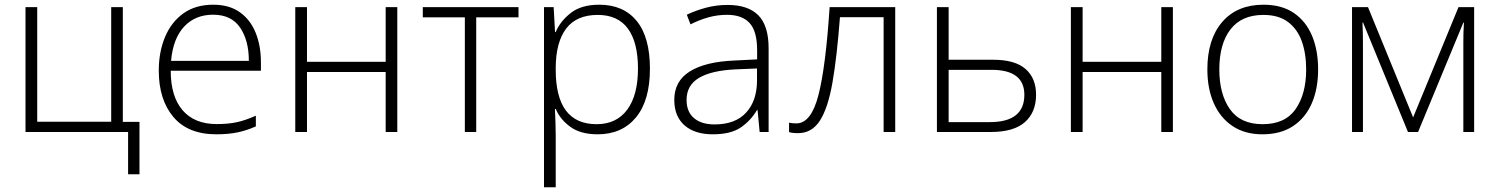

<svg xmlns="http://www.w3.org/2000/svg" viewBox="-20 -561 6355 816"><path d="M572.8 179.7H524.4V0H88.4V-530.8H138.2V-43.5H452.6V-530.8H502V-43H572.8Z M886.2 -541Q954.1 -541 999 -509.3Q1043.9 -477.5 1066.4 -422.1Q1088.9 -366.7 1088.9 -295.9V-260.3H705.6Q705.6 -150.9 756.1 -92.3Q806.6 -33.7 900.9 -33.7Q949.7 -33.7 986.1 -41.5Q1022.5 -49.3 1067.4 -69.3V-23.9Q1028.3 -6.3 989.3 1.7Q950.2 9.8 899.4 9.8Q778.8 9.8 716.8 -64Q654.8 -137.7 654.8 -260.7Q654.8 -340.3 681.4 -403.8Q708 -467.3 759.5 -504.2Q811 -541 886.2 -541ZM885.7 -498.5Q809.6 -498.5 762.5 -447.8Q715.3 -397 707 -302.2H1037.6Q1037.6 -389.6 1000.2 -444.1Q962.9 -498.5 885.7 -498.5Z M1284.7 -530.8V-298.3H1619.1V-530.8H1668.5V0H1619.1V-254.9H1284.7V0H1234.9V-530.8Z M2183.6 -487.3H2003.9V0H1955.6V-487.3H1776.9V-530.8H2183.6Z M2526.9 -541Q2629.4 -541 2685.8 -472.2Q2742.2 -403.3 2742.2 -269Q2742.2 -133.8 2682.9 -62Q2623.5 9.8 2520 9.8Q2447.8 9.8 2404.3 -21.7Q2360.8 -53.2 2341.8 -98.1H2338.4Q2339.8 -70.3 2340.8 -40Q2341.8 -9.8 2341.8 17.1V234.9H2292V-530.8H2333L2338.9 -424.8H2341.8Q2360.8 -470.7 2405.8 -505.9Q2450.7 -541 2526.9 -541ZM2520.5 -497.6Q2430.2 -497.6 2386.2 -439.5Q2342.3 -381.3 2341.8 -272.9V-264.6Q2341.8 -33.2 2515.6 -33.2Q2600.1 -33.2 2645.8 -95Q2691.4 -156.7 2691.4 -269.5Q2691.4 -380.9 2648.7 -439.2Q2606 -497.6 2520.5 -497.6Z M3072.3 -540Q3159.7 -540 3203.1 -495.8Q3246.6 -451.7 3246.6 -356V0H3208.5L3199.7 -92.8H3196.8Q3170.4 -47.9 3127.9 -19Q3085.4 9.8 3009.3 9.8Q2932.6 9.8 2889.2 -28.3Q2845.7 -66.4 2845.7 -136.7Q2845.7 -215.8 2911.1 -257.1Q2976.6 -298.3 3099.1 -303.7L3197.8 -308.6V-347.2Q3197.8 -428.7 3165.5 -463.4Q3133.3 -498 3070.3 -498Q3029.3 -498 2991.5 -487.5Q2953.6 -477.1 2914.6 -457.5L2898.9 -498.5Q2937 -516.6 2980.7 -528.3Q3024.4 -540 3072.3 -540ZM3197.3 -270 3104.5 -266.1Q3003.4 -261.2 2950.7 -230Q2897.9 -198.7 2897.9 -136.2Q2897.9 -85.9 2929.4 -59.1Q2960.9 -32.2 3017.1 -32.2Q3104.5 -32.2 3150.6 -82Q3196.8 -131.8 3197.3 -217.8Z M3784.7 0H3735.4V-487.8H3549.8Q3537.1 -320.3 3518.1 -210.9Q3499 -101.6 3464.6 -48.3Q3430.2 4.9 3371.6 4.9Q3358.9 4.9 3349.1 3.7Q3339.4 2.4 3333.5 0.5V-39.6Q3344.2 -36.6 3364.7 -36.6Q3427.2 -36.6 3458.3 -156.5Q3489.3 -276.4 3505.9 -530.8H3784.7Z M4011.7 -307.1H4200.7Q4293.9 -307.1 4338.6 -267.8Q4383.3 -228.5 4383.3 -158.7Q4383.3 -84 4335.9 -42Q4288.6 0 4190.4 0H3961.9V-530.8H4011.7ZM4333.5 -158.2Q4333.5 -264.2 4194.3 -264.2H4011.7V-42H4186.5Q4333.5 -42 4333.5 -158.2Z M4581.1 -530.8V-298.3H4915.5V-530.8H4964.8V0H4915.5V-254.9H4581.1V0H4531.2V-530.8Z M5582 -266.1Q5582 -184.1 5555.2 -122.1Q5528.3 -60.1 5475.6 -25.1Q5422.9 9.8 5345.2 9.8Q5271 9.8 5218.8 -24.9Q5166.5 -59.6 5138.9 -121.6Q5111.3 -183.6 5111.3 -266.1Q5111.3 -394.5 5174.6 -467.8Q5237.8 -541 5350.1 -541Q5427.2 -541 5478.8 -505.9Q5530.3 -470.7 5556.2 -408.9Q5582 -347.2 5582 -266.1ZM5162.1 -266.1Q5162.1 -161.1 5207 -97.2Q5252 -33.2 5346.2 -33.2Q5441.9 -33.2 5486.6 -97.7Q5531.2 -162.1 5531.2 -266.1Q5531.2 -333 5512.7 -385.3Q5494.1 -437.5 5454.1 -467.5Q5414.1 -497.6 5349.6 -497.6Q5256.8 -497.6 5209.5 -436Q5162.1 -374.5 5162.1 -266.1Z M6245.1 -530.8V0H6199.2V-381.8Q6199.2 -402.8 6199.7 -422.6Q6200.2 -442.4 6201.7 -464.8H6199.2L6006.8 0H5963.9L5772.9 -465.3H5770.5Q5771.5 -442.9 5772 -422.9Q5772.5 -402.8 5772.5 -378.9V0H5726.1V-530.8H5793.9L5985.8 -62L6178.7 -530.8Z"/></svg>

Font: Open Sans Light
Style: Regular
Weight: 300
Designer: Monotype Design Team
Foundry: Monotype Imaging Inc.
Version: Version 3.000; ttfautohint (v1.8.4)